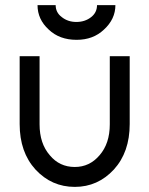

<svg xmlns="http://www.w3.org/2000/svg" viewBox="-20 -720 584 752"><path d="M127 -700Q127 -644 171 -604Q213 -564 280 -564Q345 -564 387 -604Q432 -645 432 -700H360Q360 -671 337 -653Q313 -634 279 -634Q246 -634 222 -653Q198 -671 198 -700ZM57 -500V-234Q57 -124 119 -56Q182 12 273 12Q363 12 426 -56Q488 -124 488 -234V-500H410V-233Q410 -158 370 -112Q331 -66 273 -66Q213 -66 175 -112Q135 -158 135 -233V-500Z"/></svg>

Font: Unageo
Style: Regular
Weight: 400
Designer: Richard Sepsi
Foundry: Richard Sepsi
Version: Version 2.000